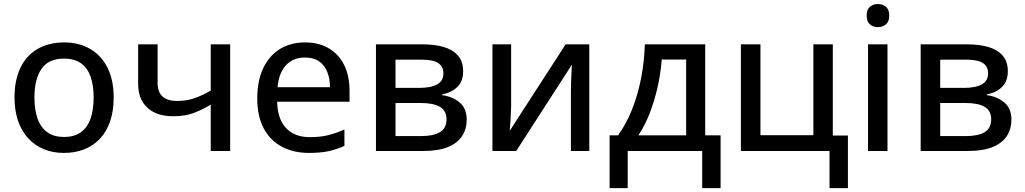

<svg xmlns="http://www.w3.org/2000/svg" viewBox="-20 -762 5171 969"><path d="M553.7 -270Q553.7 -203.6 536.4 -151.6Q519 -99.6 486.1 -63.7Q453.1 -27.8 406.7 -9Q360.4 9.8 301.8 9.8Q247.1 9.8 201.4 -9Q155.8 -27.8 122.6 -63.7Q89.4 -99.6 71.3 -151.6Q53.2 -203.6 53.2 -270Q53.2 -358.4 83.5 -420.7Q113.8 -482.9 170.2 -515.4Q226.6 -547.9 304.7 -547.9Q378.9 -547.9 435.1 -515.1Q491.2 -482.4 522.5 -420.4Q553.7 -358.4 553.7 -270ZM153.8 -270Q153.8 -208 169.7 -163.3Q185.5 -118.7 218.5 -94.7Q251.5 -70.8 303.7 -70.8Q355 -70.8 388.2 -94.7Q421.4 -118.7 437 -163.3Q452.6 -208 452.6 -270Q452.6 -331.5 437 -375.5Q421.4 -419.4 388.4 -442.9Q355.5 -466.3 302.7 -466.3Q225.6 -466.3 189.7 -414.8Q153.8 -363.3 153.8 -270Z M775.4 -538.1V-343.8Q775.4 -296.9 800.5 -274.7Q825.7 -252.4 873 -252.4Q921.9 -252.4 962.2 -266.6Q1002.4 -280.8 1043.5 -304.7V-538.1H1141.6V0H1043.5V-233.9Q1001 -208 957.3 -191.7Q913.6 -175.3 854 -175.3Q770.5 -175.3 723.9 -218.3Q677.2 -261.2 677.2 -338.4V-538.1Z M1519.5 -547.9Q1589.8 -547.9 1640.1 -517.8Q1690.4 -487.8 1717.3 -433.1Q1744.1 -378.4 1744.1 -304.2V-248.5H1378.9Q1380.4 -162.1 1423.3 -116Q1466.3 -69.8 1543.9 -69.8Q1595.2 -69.8 1635.3 -79.6Q1675.3 -89.4 1718.3 -108.4V-25.9Q1677.7 -7.3 1637 1.2Q1596.2 9.8 1539.6 9.8Q1461.4 9.8 1402.6 -21.5Q1343.8 -52.7 1311 -114Q1278.3 -175.3 1278.3 -265.1Q1278.3 -354 1308.1 -417.2Q1337.9 -480.5 1392.1 -514.2Q1446.3 -547.9 1519.5 -547.9ZM1519 -471.7Q1459.5 -471.7 1423.3 -432.9Q1387.2 -394 1380.9 -321.8H1645.5Q1645 -366.2 1631.3 -399.9Q1617.7 -433.6 1590.1 -452.6Q1562.5 -471.7 1519 -471.7Z M2317.4 -401.4Q2317.4 -352.5 2288.6 -323.7Q2259.8 -294.9 2211.4 -285.6V-281.7Q2263.7 -274.9 2299.6 -244.9Q2335.4 -214.8 2335.4 -158.2Q2335.4 -111.8 2312.7 -76.2Q2290 -40.5 2241.7 -20.3Q2193.4 0 2115.2 0H1877.4V-538.1H2113.8Q2173.3 -538.1 2219 -524.9Q2264.6 -511.7 2291 -481.9Q2317.4 -452.1 2317.4 -401.4ZM2233.4 -160.2Q2233.4 -203.6 2200.2 -222.9Q2167 -242.2 2103.5 -242.2H1976.1V-75.2H2105.5Q2166.5 -75.2 2200 -94.7Q2233.4 -114.3 2233.4 -160.2ZM2217.8 -391.6Q2217.8 -426.3 2191.9 -443.6Q2166 -460.9 2108.9 -460.9H1976.1V-318.4H2093.8Q2155.3 -318.4 2186.5 -336.2Q2217.8 -354 2217.8 -391.6Z M2559.6 -538.1V-231.4Q2559.6 -220.2 2558.8 -202.4Q2558.1 -184.6 2556.9 -165Q2555.7 -145.5 2554.7 -128.4Q2553.7 -111.3 2552.7 -102.1L2834.5 -538.1H2954.1V0H2861.3V-300.8Q2861.3 -318.8 2862.1 -345.5Q2862.8 -372.1 2864.3 -397Q2865.7 -421.9 2866.2 -435.5L2585.4 0H2465.3V-538.1Z M3539.1 -538.1V-79.1H3616.7V187.5H3523.9V0H3147.9V187.5H3056.6V-79.1H3099.6Q3143.1 -140.1 3171.9 -214.6Q3200.7 -289.1 3216.3 -371.3Q3231.9 -453.6 3234.4 -538.1ZM3442.9 -461.4H3319.8Q3314.5 -393.1 3299.1 -323.7Q3283.7 -254.4 3259.3 -191.4Q3234.9 -128.4 3201.7 -79.1H3442.9Z M4259.3 187.5H4166.5V0H3719.2V-538.1H3817.9V-79.6H4085V-538.1H4183.1V-78.1H4259.3Z M4459 -538.1V0H4360.8V-538.1ZM4410.6 -741.7Q4434.1 -741.7 4450.9 -728Q4467.8 -714.4 4467.8 -683.6Q4467.8 -652.8 4450.9 -638.9Q4434.1 -625 4410.6 -625Q4386.7 -625 4370.4 -638.9Q4354 -652.8 4354 -683.6Q4354 -714.4 4370.4 -728Q4386.7 -741.7 4410.6 -741.7Z M5066.4 -401.4Q5066.4 -352.5 5037.6 -323.7Q5008.8 -294.9 4960.4 -285.6V-281.7Q5012.7 -274.9 5048.6 -244.9Q5084.5 -214.8 5084.5 -158.2Q5084.5 -111.8 5061.8 -76.2Q5039.1 -40.5 4990.7 -20.3Q4942.4 0 4864.3 0H4626.5V-538.1H4862.8Q4922.4 -538.1 4968 -524.9Q5013.7 -511.7 5040 -481.9Q5066.4 -452.1 5066.4 -401.4ZM4982.4 -160.2Q4982.4 -203.6 4949.2 -222.9Q4916 -242.2 4852.5 -242.2H4725.1V-75.2H4854.5Q4915.5 -75.2 4949 -94.7Q4982.4 -114.3 4982.4 -160.2ZM4966.8 -391.6Q4966.8 -426.3 4940.9 -443.6Q4915 -460.9 4857.9 -460.9H4725.1V-318.4H4842.8Q4904.3 -318.4 4935.5 -336.2Q4966.8 -354 4966.8 -391.6Z"/></svg>

Font: Open Sans Medium
Style: Regular
Weight: 500
Designer: Monotype Design Team
Foundry: Monotype Imaging Inc.
Version: Version 3.000